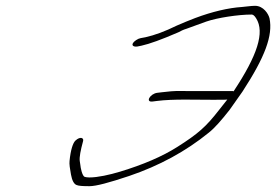

<svg xmlns="http://www.w3.org/2000/svg" viewBox="-20 -662 949 660"><path d="M782.9 -348C782.3 -349 779.9 -349 777.5 -349H628.7C589.1 -349 589 -351 537.5 -345L520.7 -343C496.1 -340 478.4 -310 504.2 -313L519.8 -315C574.3 -322 652.9 -319 710.5 -319C741.7 -319 759.7 -319 761.5 -320L733 -284C688 -226 660.6 -202 589.6 -157C537.7 -124 471.9 -96 393 -72C356.5 -61 316.1 -52 287.1 -52C280.1 -52 274.6 -53 271.1 -54C262.5 -57 256.8 -86 256.2 -95L254.1 -109C252.5 -122 256.9 -145 265.6 -177C269 -188 256 -194 239.6 -179C230.7 -171 222.9 -147 219.1 -109C217.7 -98 220.3 -83 224 -62C227.7 -41 234.7 -29 243.3 -26C249.8 -23 264.3 -22 287.3 -22C310.3 -22 354.9 -34 423.7 -57C527.2 -92 619.1 -142 697.7 -206C718 -222 740.6 -248 769 -284L813.4 -347C891 -466 918.5 -540 906.5 -599C902.9 -614 885.7 -642 856.7 -642C842.7 -642 825.3 -639 811.8 -638C765.3 -635 709.6 -622 651 -600C630.7 -592 607.4 -583 587.6 -574C547 -554 511.7 -541 480 -534L463.8 -531C458.4 -530 453.7 -528 447.7 -524C427.4 -510 434.7 -500 451.5 -502L466.5 -505C494 -511 535.3 -526 593.2 -551C602.2 -556 610.6 -560 620.7 -563C646.5 -572 660.8 -578 689.5 -588C727.2 -601 799 -612 845 -612C850 -612 855 -608 860.5 -599C890.9 -551 864.5 -471 782.9 -348Z"/></svg>

Font: MewTooHand
Style: UltimateItaWide
Weight: 400
Designer: Mew Too, Robert Jablonski
Version: Version 0.77